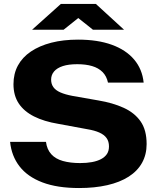

<svg xmlns="http://www.w3.org/2000/svg" viewBox="-20 -939 793 969"><path d="M379 10Q269 10 194 -18.5Q119 -47 78.5 -99.5Q38 -152 31 -223H212Q217 -185 238.5 -161Q260 -137 297.5 -126.5Q335 -116 384 -116Q418 -116 444.5 -121Q471 -126 490 -136Q509 -146 519.5 -161.5Q530 -177 530 -200Q530 -225 518 -242Q506 -259 481.5 -270Q457 -281 420 -287L274 -314Q202 -326 151.5 -351.5Q101 -377 74.5 -417Q48 -457 48 -514Q48 -567 70.5 -608.5Q93 -650 136 -679Q179 -708 239 -723.5Q299 -739 374 -739Q473 -739 544.5 -713Q616 -687 657 -638.5Q698 -590 705 -522H525Q518 -555 497.5 -575.5Q477 -596 445 -605.5Q413 -615 370 -615Q326 -615 297 -605.5Q268 -596 253 -578.5Q238 -561 238 -537Q238 -515 249.5 -499Q261 -483 285 -472.5Q309 -462 346 -455L477 -432Q549 -420 604 -395Q659 -370 689.5 -326.5Q720 -283 720 -212Q720 -159 697 -117.5Q674 -76 629.5 -47.5Q585 -19 521.5 -4.5Q458 10 379 10ZM142 -789 287 -919H464L606 -789H449L375 -848L301 -789Z"/></svg>

Font: Hubot Sans SemiExpanded
Style: Bold
Weight: 700
Width: 6
Designer: Deni Anggara
Foundry: GitHub, Inc., Subsidiary of Microsoft Corporation
Version: Version 2.000